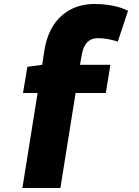

<svg xmlns="http://www.w3.org/2000/svg" viewBox="-20 -730 697 960"><path d="M117 -396 191 -406 202 -478Q214 -553 248 -604.5Q282 -656 334 -683Q386 -710 453 -710Q501 -710 544 -701.5Q587 -693 620 -676L569 -522Q541 -531 517 -535Q493 -539 470 -539Q447 -539 431 -530Q415 -521 404 -502Q393 -483 388 -451L380 -406H532L509 -265H358L282 210H92L168 -265H95Z"/></svg>

Font: Georama ExtraCondensed Thin ExtraBold
Style: Regular
Weight: 800
Version: Version 1.001